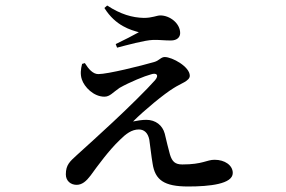

<svg xmlns="http://www.w3.org/2000/svg" viewBox="-20 -626 1040 697"><path d="M288 -397 278 -394C273 -375 271 -356 277 -338C286 -310 320 -275 359 -275C379 -275 389 -290 414 -307C451 -328 505 -350 528 -356C549 -363 558 -353 543 -335C514 -302 446 -235 389 -182C353 -148 291 -92 259 -63C234 -40 219 -28 219 7C219 31 237 45 258 45C278 45 293 32 309 11C335 -25 376 -81 415 -118C437 -140 458 -156 484 -156C503 -156 517 -144 522 -119C526 -92 529 -61 534 -32C543 27 575 51 663 51C741 51 825 42 825 2C825 -26 796 -46 759 -46C730 -46 716 -29 642 -29C616 -29 605 -39 597 -65C592 -82 584 -116 578 -141C570 -171 545 -191 511 -191C496 -191 477 -188 463 -185C505 -227 577 -286 610 -306C636 -323 669 -332 669 -351C669 -384 605 -419 578 -419C564 -419 558 -406 540 -401C492 -387 371 -357 337 -357C317 -357 301 -376 288 -397ZM359 -597C400 -531 456 -517 484 -509C463 -497 431 -481 400 -466L405 -453C440 -462 505 -480 535 -481C555 -482 575 -479 600 -479C624 -479 634 -492 634 -506C634 -541 597 -570 562 -570C549 -570 533 -561 502 -561C460 -562 418 -574 369 -606Z"/></svg>

Font: Noto Serif CJK KR SemiBold
Style: Regular
Weight: 600
Designer: Ryoko NISHIZUKA 西塚涼子 (kana & ideographs); Frank Grießhammer (Latin, Greek & Cyrillic); Wenlong ZHANG 张文龙 (bopomofo); San
Foundry: Adobe
Version: Version 2.001;hotconv 1.1.0;makeotfexe 2.6.0